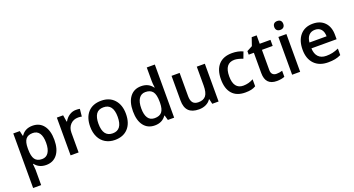

<svg xmlns="http://www.w3.org/2000/svg" viewBox="-57 -1550 4759 2580"><g transform="rotate(-20 2323.0 -260.0)"><path d="M356 9.8Q253.4 9.8 196.8 -64H189.9Q196.8 4.4 196.8 19V240.2H82V-540H174.8Q178.7 -524.9 190.9 -467.8H196.8Q250.5 -549.8 357.9 -549.8Q459 -549.8 515.4 -476.6Q571.8 -403.3 571.8 -271Q571.8 -138.7 514.4 -64.5Q457 9.8 356 9.8ZM328.1 -456.1Q259.8 -456.1 228.3 -416Q196.8 -376 196.8 -288.1V-271Q196.8 -172.4 228 -128.2Q259.3 -84 330.1 -84Q389.6 -84 421.9 -132.8Q454.1 -181.6 454.1 -272Q454.1 -362.8 422.1 -409.4Q390.1 -456.1 328.1 -456.1Z M979 -549.8Q1013.7 -549.8 1036.1 -544.9L1024.9 -438Q1000.5 -443.8 974.1 -443.8Q905.3 -443.8 862.5 -398.9Q819.8 -354 819.8 -282.2V0H705.1V-540H794.9L810.1 -444.8H815.9Q842.8 -493.2 886 -521.5Q929.2 -549.8 979 -549.8Z M1595.2 -271Q1595.2 -138.7 1527.3 -64.5Q1459.5 9.8 1338.4 9.8Q1262.7 9.8 1204.6 -24.4Q1146.5 -58.6 1115.2 -122.6Q1084 -186.5 1084 -271Q1084 -402.3 1151.4 -476.1Q1218.8 -549.8 1341.3 -549.8Q1458.5 -549.8 1526.9 -474.4Q1595.2 -398.9 1595.2 -271ZM1202.1 -271Q1202.1 -84 1340.3 -84Q1477.1 -84 1477.1 -271Q1477.1 -456.1 1339.4 -456.1Q1267.1 -456.1 1234.6 -408.2Q1202.1 -360.4 1202.1 -271Z M1909.2 9.8Q1808.1 9.8 1751.5 -63.5Q1694.8 -136.7 1694.8 -269Q1694.8 -401.9 1752.2 -475.8Q1809.6 -549.8 1911.1 -549.8Q2017.6 -549.8 2073.2 -471.2H2079.1Q2070.8 -529.3 2070.8 -563V-759.8H2186V0H2096.2L2076.2 -70.8H2070.8Q2015.6 9.8 1909.2 9.8ZM1939.9 -83Q2010.7 -83 2043 -122.8Q2075.2 -162.6 2076.2 -252V-268.1Q2076.2 -370.1 2043 -413.1Q2009.8 -456.1 1939 -456.1Q1878.4 -456.1 1845.7 -407Q1813 -357.9 1813 -267.1Q1813 -177.2 1844.7 -130.1Q1876.5 -83 1939.9 -83Z M2731 0 2714.8 -70.8H2709Q2685.1 -33.2 2640.9 -11.7Q2596.7 9.8 2540 9.8Q2441.9 9.8 2393.6 -39.1Q2345.2 -87.9 2345.2 -187V-540H2460.9V-207Q2460.9 -145 2486.3 -114Q2511.7 -83 2565.9 -83Q2638.2 -83 2672.1 -126.2Q2706.1 -169.4 2706.1 -271V-540H2821.3V0Z M3202.6 9.8Q3080.1 9.8 3016.4 -61.8Q2952.6 -133.3 2952.6 -267.1Q2952.6 -403.3 3019.3 -476.6Q3085.9 -549.8 3211.9 -549.8Q3297.4 -549.8 3365.7 -518.1L3331.1 -425.8Q3258.3 -454.1 3210.9 -454.1Q3070.8 -454.1 3070.8 -268.1Q3070.8 -177.2 3105.7 -131.6Q3140.6 -85.9 3208 -85.9Q3284.7 -85.9 3353 -124V-23.9Q3322.3 -5.9 3287.4 2Q3252.4 9.8 3202.6 9.8Z M3681.2 -83Q3723.1 -83 3765.1 -96.2V-9.8Q3746.1 -1.5 3716.1 4.2Q3686 9.8 3653.8 9.8Q3490.7 9.8 3490.7 -162.1V-453.1H3417V-503.9L3496.1 -545.9L3535.2 -660.2H3606V-540H3759.8V-453.1H3606V-164.1Q3606 -122.6 3626.7 -102.8Q3647.5 -83 3681.2 -83Z M3987.8 0H3873V-540H3987.8ZM3866.2 -683.1Q3866.2 -713.9 3883.1 -730.5Q3899.9 -747.1 3931.2 -747.1Q3961.4 -747.1 3978.3 -730.5Q3995.1 -713.9 3995.1 -683.1Q3995.1 -653.8 3978.3 -637Q3961.4 -620.1 3931.2 -620.1Q3899.9 -620.1 3883.1 -637Q3866.2 -653.8 3866.2 -683.1Z M4387.7 9.8Q4261.7 9.8 4190.7 -63.7Q4119.6 -137.2 4119.6 -266.1Q4119.6 -398.4 4185.5 -474.1Q4251.5 -549.8 4366.7 -549.8Q4473.6 -549.8 4535.6 -484.9Q4597.7 -419.9 4597.7 -306.2V-244.1H4237.8Q4240.2 -165.5 4280.3 -123.3Q4320.3 -81.1 4393.1 -81.1Q4440.9 -81.1 4482.2 -90.1Q4523.4 -99.1 4570.8 -120.1V-26.9Q4528.8 -6.8 4485.8 1.5Q4442.9 9.8 4387.7 9.8ZM4366.7 -462.9Q4312 -462.9 4279.1 -428.2Q4246.1 -393.6 4239.7 -327.1H4484.9Q4483.9 -394 4452.6 -428.5Q4421.4 -462.9 4366.7 -462.9Z"/></g></svg>

Font: f0_21440          
Style: Regular
Weight: 600
Foundry: Ascender Corporation
Version: Version 1.10